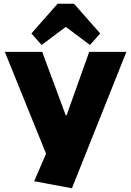

<svg xmlns="http://www.w3.org/2000/svg" viewBox="-20 -819 707 1033"><path d="M164 156 258 -62 240 38 6 -540H207L334 -198H338L460 -540H660L367 194ZM149 -639 290 -799H378L519 -639L464 -577L276 -718H392L204 -577Z"/></svg>

Font: Pathway Extreme 28pt ExtraBold
Style: Regular
Weight: 800
Designer: Eduardo Rodriguez Tunni
Foundry: Eduardo Rodriguez Tunni
Version: Version 1.001;gftools[0.9.26]